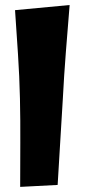

<svg xmlns="http://www.w3.org/2000/svg" viewBox="-20 -771 338 766"><path d="M257.8 -751Q250 -656.2 242.7 -562.5Q235.4 -468.8 230.5 -374Q225.6 -288.1 220.2 -203.6Q214.8 -119.1 210 -33.2L60.5 -25.4Q60.5 -114.3 61 -201.7Q61.5 -289.1 59.6 -377.9Q57.6 -466.8 51.8 -554.2Q45.9 -641.6 40 -730.5Z"/></svg>

Font: Slackey
Style: Regular
Weight: 400
Designer: Squid
Foundry: Font Diner, Inc DBA Sideshow
Version: Version 1.001